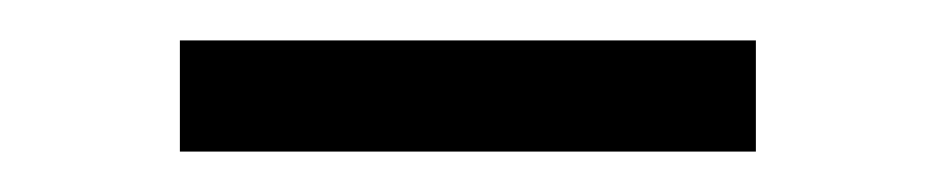

<svg xmlns="http://www.w3.org/2000/svg" viewBox="-20 -772 464 95"><path d="M354 -697H69V-752H354Z"/></svg>

Font: Hind Siliguri Fixed
Style: Regular
Weight: 400
Designer: Jyotish Sonowal
Foundry: Indian Type Foundry
Version: Version 1.001;October 28, 2021;FontCreator 12.0.0.2565 64-bi